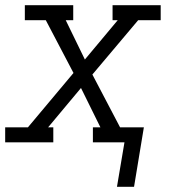

<svg xmlns="http://www.w3.org/2000/svg" viewBox="-33 -550 653 742"><path d="M419 172 448 0H326V-58H355L280 -210L153 -58H173V0H-13V-58H75L251 -268L144 -472H63V-530H250V-472H221L295 -320L422 -472H402V-530H588V-472H501L324 -262L431 -58H523L485 172Z"/></svg>

Font: Iosevka Slab LtExObl
Style: Regular
Weight: 300
Width: 7
Italic angle: -9°
Monospace: yes
Designer: Belleve Invis
Foundry: Belleve Invis
Version: Version 11.1.0; ttfautohint (v1.8.3)